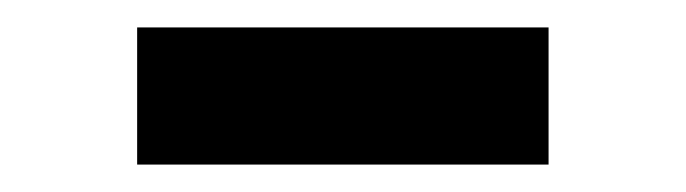

<svg xmlns="http://www.w3.org/2000/svg" viewBox="-20 -420 500 140"><path d="M80 -400H380V-300H80Z"/></svg>

Font: Skate blade
Style: Regular
Weight: 400
Italic angle: -7°
Designer: Valerio Brotto (Silverblur_type)
Version: Version 2.001